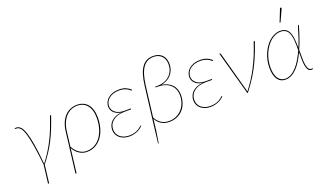

<svg xmlns="http://www.w3.org/2000/svg" viewBox="-82 -1286 3447 2026"><g transform="rotate(-20 1642.0 -273.0)"><path d="M182 180 207 -26Q193 -153 179 -240Q165 -327 148.8 -380.5Q132.5 -434 112.5 -457.5Q92.5 -481 66.5 -481H50L50.5 -485.5Q51 -488.5 53.5 -489.8Q56 -491 67.5 -491Q95 -491 116.8 -469Q138.5 -447 156.2 -394Q174 -341 188.5 -252.5Q203 -164 215.5 -31.5Q252 -79 283.5 -128Q315 -177 342.8 -231Q370.5 -285 395 -345.8Q419.5 -406.5 443 -478Q445.5 -485.5 448.2 -487.8Q451 -490 454 -490H460Q432 -407 406.2 -343.8Q380.5 -280.5 352.8 -227Q325 -173.5 292.5 -124.2Q260 -75 218 -20.5L194 180Z M545.5 -274Q552.5 -331 571.2 -373Q590 -415 617.5 -442.8Q645 -470.5 679.5 -484.2Q714 -498 752.5 -498Q789 -498 819 -485.2Q849 -472.5 870.2 -447.2Q891.5 -422 903.2 -384Q915 -346 915 -296Q915 -234.5 899.2 -179.5Q883.5 -124.5 854 -83.2Q824.5 -42 781.2 -18Q738 6 683.5 6Q661 6 639.2 -0.8Q617.5 -7.5 598 -20.2Q578.5 -33 562.2 -51Q546 -69 535 -91.5L502 180H490ZM537 -107.5Q549.5 -81.5 566.5 -62Q583.5 -42.5 602.8 -29.8Q622 -17 642.5 -10.5Q663 -4 683.5 -4Q719 -4 748.8 -15Q778.5 -26 803 -45.5Q827.5 -65 846 -92Q864.5 -119 877 -151.5Q889.5 -184 896 -220.5Q902.5 -257 902.5 -295.5Q902.5 -343 891.8 -379Q881 -415 861.2 -439.2Q841.5 -463.5 813.8 -475.8Q786 -488 752 -488Q716.5 -488 684 -474.5Q651.5 -461 625.8 -434.2Q600 -407.5 582 -367.5Q564 -327.5 557.5 -274Z M1351.5 -444Q1349.5 -442 1347 -442Q1344 -442 1336.5 -449.2Q1329 -456.5 1314.5 -465Q1300 -473.5 1277.8 -480.8Q1255.5 -488 1223 -488Q1183 -488 1153.5 -477.5Q1124 -467 1104.5 -450Q1085 -433 1075.5 -411.2Q1066 -389.5 1066 -367.5Q1066 -346.5 1075.2 -328.2Q1084.5 -310 1101.8 -296.2Q1119 -282.5 1144 -274.8Q1169 -267 1200 -267H1274L1273 -257H1198.5Q1157.5 -257 1125 -246.8Q1092.5 -236.5 1069.8 -218.5Q1047 -200.5 1035 -175.5Q1023 -150.5 1023 -121Q1023 -95 1033 -73.5Q1043 -52 1061.5 -36.5Q1080 -21 1106 -12.5Q1132 -4 1164 -4Q1201.5 -4 1227.8 -13Q1254 -22 1271 -33Q1288 -44 1297 -53Q1306 -62 1309 -62Q1310.5 -62 1312.5 -60L1314.5 -58Q1305.5 -47 1290.8 -35.8Q1276 -24.5 1256.5 -15.2Q1237 -6 1213.2 0Q1189.5 6 1162.5 6Q1128 6 1100 -3.8Q1072 -13.5 1052.5 -30.2Q1033 -47 1022.2 -70Q1011.5 -93 1011.5 -120Q1011.5 -146 1020.8 -170Q1030 -194 1049.2 -213Q1068.5 -232 1097.2 -245Q1126 -258 1165 -262Q1134 -266 1113.2 -277Q1092.5 -288 1079.5 -302.8Q1066.5 -317.5 1061 -334.2Q1055.5 -351 1055.5 -367Q1055.5 -391 1066 -414.5Q1076.5 -438 1097.5 -456.5Q1118.5 -475 1150 -486.5Q1181.5 -498 1224 -498Q1269.5 -498 1301.5 -483.8Q1333.5 -469.5 1354.5 -447Z M1493 -441.5Q1501.5 -511 1517 -561.2Q1532.5 -611.5 1556 -644Q1579.5 -676.5 1611.2 -691.8Q1643 -707 1683.5 -707Q1717 -707 1742.2 -696.8Q1767.5 -686.5 1784.5 -668.5Q1801.5 -650.5 1810 -625.8Q1818.5 -601 1818.5 -572Q1818.5 -531.5 1806 -500.2Q1793.5 -469 1772.2 -446.5Q1751 -424 1723.2 -410.2Q1695.5 -396.5 1665 -391Q1701.5 -385.5 1730.5 -371.2Q1759.5 -357 1779.5 -335Q1799.5 -313 1810 -284Q1820.5 -255 1820.5 -220.5Q1820.5 -172.5 1806 -131Q1791.5 -89.5 1764.2 -59.2Q1737 -29 1697.8 -11.5Q1658.5 6 1608.5 6Q1586 6 1564.2 0.5Q1542.5 -5 1523.2 -16Q1504 -27 1488 -43.5Q1472 -60 1461 -82L1445.5 49L1425.5 174Q1424.5 178 1422.8 179Q1421 180 1419.5 180H1417.5L1455.5 -137.5ZM1462.5 -96.5Q1485 -52.5 1522.2 -28.2Q1559.5 -4 1608.5 -4Q1654.5 -4 1691.5 -21Q1728.5 -38 1754.8 -67.2Q1781 -96.5 1795.2 -135.8Q1809.5 -175 1809.5 -220Q1809.5 -257 1796.8 -287.5Q1784 -318 1759.8 -340Q1735.5 -362 1700.5 -374Q1665.5 -386 1621.5 -386H1594L1595 -395H1622Q1655 -395 1688.2 -405.2Q1721.5 -415.5 1748 -437Q1774.5 -458.5 1791 -491.8Q1807.5 -525 1807.5 -571.5Q1807.5 -598.5 1799.2 -621.5Q1791 -644.5 1775.2 -661.2Q1759.5 -678 1736.5 -687.5Q1713.5 -697 1683.5 -697Q1647.5 -697 1618.2 -682.8Q1589 -668.5 1566.5 -637.8Q1544 -607 1528.8 -558.5Q1513.5 -510 1505 -441.5L1467.5 -136.5Z M2262.5 -444Q2260.5 -442 2258 -442Q2255 -442 2247.5 -449.2Q2240 -456.5 2225.5 -465Q2211 -473.5 2188.8 -480.8Q2166.5 -488 2134 -488Q2094 -488 2064.5 -477.5Q2035 -467 2015.5 -450Q1996 -433 1986.5 -411.2Q1977 -389.5 1977 -367.5Q1977 -346.5 1986.2 -328.2Q1995.5 -310 2012.8 -296.2Q2030 -282.5 2055 -274.8Q2080 -267 2111 -267H2185L2184 -257H2109.5Q2068.5 -257 2036 -246.8Q2003.5 -236.5 1980.8 -218.5Q1958 -200.5 1946 -175.5Q1934 -150.5 1934 -121Q1934 -95 1944 -73.5Q1954 -52 1972.5 -36.5Q1991 -21 2017 -12.5Q2043 -4 2075 -4Q2112.5 -4 2138.8 -13Q2165 -22 2182 -33Q2199 -44 2208 -53Q2217 -62 2220 -62Q2221.5 -62 2223.5 -60L2225.5 -58Q2216.5 -47 2201.8 -35.8Q2187 -24.5 2167.5 -15.2Q2148 -6 2124.2 0Q2100.5 6 2073.5 6Q2039 6 2011 -3.8Q1983 -13.5 1963.5 -30.2Q1944 -47 1933.2 -70Q1922.5 -93 1922.5 -120Q1922.5 -146 1931.8 -170Q1941 -194 1960.2 -213Q1979.5 -232 2008.2 -245Q2037 -258 2076 -262Q2045 -266 2024.2 -277Q2003.5 -288 1990.5 -302.8Q1977.5 -317.5 1972 -334.2Q1966.5 -351 1966.5 -367Q1966.5 -391 1977 -414.5Q1987.5 -438 2008.5 -456.5Q2029.5 -475 2061 -486.5Q2092.5 -498 2135 -498Q2180.5 -498 2212.5 -483.8Q2244.5 -469.5 2265.5 -447Z M2748 -490Q2729 -434 2710.8 -386.2Q2692.5 -338.5 2673.5 -296.5Q2654.5 -254.5 2634.5 -216.8Q2614.5 -179 2592.5 -143.2Q2570.5 -107.5 2545.5 -72.2Q2520.5 -37 2492 0H2485L2349.5 -490H2356.5Q2362 -490 2364 -483L2487 -34Q2490 -24 2491.5 -14Q2529 -63 2561.8 -113.2Q2594.5 -163.5 2623.8 -219.8Q2653 -276 2679.8 -340Q2706.5 -404 2731.5 -480.5Q2733.5 -486 2735.8 -488Q2738 -490 2741 -490Z M2794.5 0ZM3224 -3.5Q3223 1.5 3207 1.5Q3182.5 1.5 3169.8 -16.8Q3157 -35 3151.5 -65.2Q3146 -95.5 3145.5 -135Q3145 -174.5 3145 -217Q3122 -167.5 3096.2 -126.5Q3070.5 -85.5 3041.8 -56Q3013 -26.5 2981.5 -10.2Q2950 6 2915 6Q2857.5 6 2826 -38.5Q2794.5 -83 2794.5 -169.5Q2794.5 -210.5 2803 -250.8Q2811.5 -291 2827.2 -327.5Q2843 -364 2864.8 -395.2Q2886.5 -426.5 2913.2 -449.2Q2940 -472 2971 -485Q3002 -498 3035.5 -498Q3064 -498 3083.8 -489Q3103.5 -480 3116.5 -463.8Q3129.5 -447.5 3137 -425.5Q3144.5 -403.5 3148.2 -377.8Q3152 -352 3153.2 -323Q3154.5 -294 3155 -264.5Q3174 -309.5 3189.8 -356Q3205.5 -402.5 3218.5 -448Q3222.5 -462.5 3225.2 -471Q3228 -479.5 3229.8 -483.8Q3231.5 -488 3233 -489Q3234.5 -490 3236.5 -490H3242Q3223 -423 3201.8 -360Q3180.5 -297 3155.5 -240.5Q3156 -196.5 3155.8 -154.8Q3155.5 -113 3159.8 -80.5Q3164 -48 3175.8 -28.2Q3187.5 -8.5 3211.5 -8.5H3225ZM2916.5 -4Q2951 -4 2982.8 -22.5Q3014.5 -41 3043.2 -73Q3072 -105 3097.2 -148Q3122.5 -191 3144.5 -240Q3144.5 -270.5 3144.2 -301Q3144 -331.5 3141 -359Q3138 -386.5 3131.8 -410Q3125.5 -433.5 3113.5 -451Q3101.5 -468.5 3082.2 -478.2Q3063 -488 3035 -488Q3003.5 -488 2974.5 -475.5Q2945.5 -463 2920 -440.8Q2894.5 -418.5 2873.8 -388.2Q2853 -358 2838 -322.8Q2823 -287.5 2814.8 -248.5Q2806.5 -209.5 2806.5 -170Q2806.5 -88 2836 -46Q2865.5 -4 2916.5 -4ZM3058.5 -579.5 3116.5 -725.5H3125Q3129 -725.5 3130.5 -721.5Q3132 -717.5 3129.5 -712L3069 -579.5Z"/></g></svg>

Font: Lato Hairline
Style: Italic
Weight: 100
Italic angle: -7°
Designer: Lukasz Dziedzic
Foundry: tyPoland Lukasz Dziedzic
Version: Version 2.007; 2014-02-27